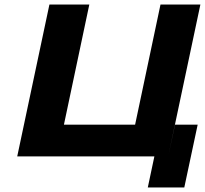

<svg xmlns="http://www.w3.org/2000/svg" viewBox="-20 -690 904 847"><path d="M56 0H661L632 137H793L852 -140H752L722 0L864 -670H688L576 -140H262L374 -670H198Z"/></svg>

Font: LT Wave Black
Style: Italic
Weight: 900
Designer: Daniel Lyons
Version: Version 2.5 (Glyphs App)